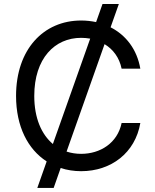

<svg xmlns="http://www.w3.org/2000/svg" viewBox="-20 -839 770 952"><path d="M165 92.8H246.1L280.8 -5.9C312.5 4.4 346.7 9.8 382.3 9.8C531.2 9.8 650.4 -81.1 675.8 -229H583C562.5 -129.9 477.5 -76.2 382.3 -76.2C356.9 -76.2 332.5 -80.1 310.1 -87.4L498.5 -620.1C540.5 -594.7 571.8 -553.7 583 -498.5H675.8C659.2 -594.2 604.5 -665 528.3 -703.6L569.3 -819.3H488.3L456.5 -729.5C432.6 -734.4 408.2 -737.3 382.3 -737.3C195.8 -737.3 59.6 -594.2 59.6 -363.3C59.6 -211.9 118.2 -98.6 211.4 -38.6ZM149.9 -363.3C149.9 -549.8 251.5 -651.4 382.3 -651.4C397.5 -651.4 412.6 -649.9 427.2 -647.5L242.2 -125C186 -172.4 149.9 -252.9 149.9 -363.3Z"/></svg>

Font: Raveo
Style: Regular
Weight: 400
Designer: Jakub Foglar, Rasmus Andersson (Inter)
Foundry: Jakubfoglar.com
Version: Version 1.100;Glyphs 3.2.3 (3260)